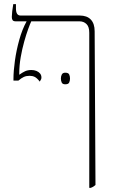

<svg xmlns="http://www.w3.org/2000/svg" viewBox="-20 -667 558 927"><path d="M411 240V-509Q411 -538 397.5 -551Q384 -564 364 -564H56Q45 -564 41 -569.5Q37 -575 37 -585Q37 -594 39 -612.5Q41 -631 44 -647H57V-627Q57 -609 62.5 -600.5Q68 -592 79 -592H365Q400 -592 418.5 -572.5Q437 -553 437 -516L441 226Q437 230 431.5 233.5Q426 237 418 240ZM172 -273Q159 -290 148 -295.5Q137 -301 123 -301Q107 -301 95 -295.5Q83 -290 69 -278H45V-286Q45 -324 52 -374Q59 -424 73 -474.5Q87 -525 108 -563V-573H131V-564Q126 -554 116.5 -528Q107 -502 97 -466.5Q87 -431 80 -391Q73 -351 73 -313V-306Q88 -317 101 -323Q114 -329 131 -329Q145 -329 156 -324.5Q167 -320 173.5 -312Q180 -304 180 -293Q180 -288 178.5 -284.5Q177 -281 172 -273ZM274 -288Q274 -299 278.5 -307.5Q283 -316 295 -316Q310 -316 314 -307.5Q318 -299 318 -288Q318 -277 314 -268.5Q310 -260 295 -260Q282 -260 278 -268.5Q274 -277 274 -288Z"/></svg>

Font: Noto Serif Hebrew Thin
Style: Regular
Weight: 250
Version: Version 2.003